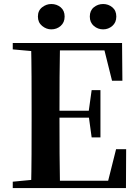

<svg xmlns="http://www.w3.org/2000/svg" viewBox="-20 -960 706 980"><path d="M241.7 -810.1Q216.4 -810.1 195 -827.7Q173.5 -845.3 173.5 -875.5Q173.5 -906 195 -922.8Q216.4 -939.5 241.7 -939.5Q269.5 -939.5 289.7 -922.8Q309.9 -906 309.9 -875.5Q309.9 -845.3 289.7 -827.7Q269.5 -810.1 241.7 -810.1ZM506.5 -810.1Q479.5 -810.1 458.9 -827.7Q438.4 -845.3 438.4 -875.5Q438.4 -906 458.9 -922.8Q479.5 -939.5 506.5 -939.5Q533 -939.5 553.4 -922.8Q573.7 -906 573.7 -875.5Q573.7 -845.3 553.4 -827.7Q533 -810.1 506.5 -810.1ZM45.1 0V-32.6L198.2 -47.3H212.6V0ZM138.6 0Q140.6 -85.2 141 -171.8Q141.4 -258.5 141.4 -346.1V-393.6Q141.4 -481.3 141 -567.7Q140.6 -654.1 138.6 -740.5H286.3Q284.6 -655.6 284.1 -567.7Q283.6 -479.8 283.6 -387.2V-359.2Q283.6 -263 284.1 -174.8Q284.6 -86.6 286.3 0ZM212.6 0V-37.4H595.3L523.6 -3.7L572.5 -198.6H623.9L622.9 0ZM212.6 -359.5V-394.7H458.6V-359.5ZM447.8 -258.7 432.6 -369.7V-390.7L447.8 -500.1H492.7V-258.7ZM45.1 -707.9V-740.5H212.6V-694.2H198.2ZM551.8 -548 504.4 -738.1 574.9 -702.9H212.6V-740.5H603L604.7 -548Z"/></svg>

Font: Noto Serif JP
Style: Regular
Weight: 200
Designer: Ryoko NISHIZUKA 西塚涼子 (kana & ideographs); Frank Grießhammer (Latin, Greek & Cyrillic); Wenlong ZHANG 张文龙 (bopomofo); San
Foundry: Adobe
Version: Version 2.001;hotconv 1.1.0;makeotfexe 2.6.0